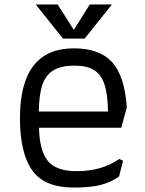

<svg xmlns="http://www.w3.org/2000/svg" viewBox="-20 -834 652 866"><path d="M70 -301Q70 -616 313 -616Q429 -616 485.5 -554Q542 -492 552 -350L527 -258H156Q158 -156 195 -109Q232 -62 327 -62Q439 -62 518 -117L535 -109L517 -38Q481 -12 434.5 0Q388 12 313 12Q180 12 125 -66Q70 -144 70 -301ZM467 -331Q466 -408 451.5 -452.5Q437 -497 405 -517.5Q373 -538 317 -538Q257 -538 222 -517.5Q187 -497 171.5 -452.5Q156 -408 155 -331ZM485 -814 362 -660H264L141 -814H240L313 -699L385 -814Z"/></svg>

Font: Farro Light
Style: Regular
Weight: 300
Designer: Aceler Chua
Foundry: Grayscale Limited
Version: Version 1.101